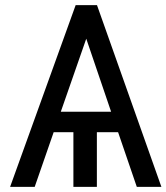

<svg xmlns="http://www.w3.org/2000/svg" viewBox="-20 -731 651 751"><path d="M441.9 -213.9H358.9V0H267.1V-213.9H189.9L115.7 0H19.5L275.9 -710.9H359.4L611.3 0H515.1ZM217.8 -293.9H414.6L317.4 -579.6Z"/></svg>

Font: Roboto-o
Style: o-Regular
Weight: 400
Designer: Google
Version: Version 2.134; 2016; ttfautohint (v1.6)